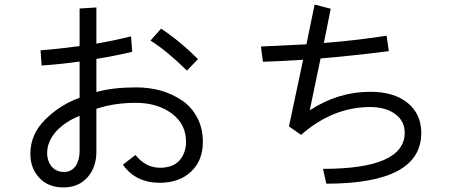

<svg xmlns="http://www.w3.org/2000/svg" viewBox="-20 -777 2040 849"><path d="M188.5 -100.6Q188.5 -64.5 209 -40Q229.5 -16.6 262.7 -16.6Q295.9 -16.6 314.5 -43Q332 -69.3 332 -108.4Q332 -160.2 332 -264.6Q269.5 -240.2 228.5 -196.3Q188.5 -151.4 188.5 -100.6ZM645.5 -597.7Q657.2 -610.4 692.4 -650.4Q777.3 -593.8 855.5 -515.6Q838.9 -499 806.6 -464.8Q720.7 -549.8 645.5 -597.7ZM114.3 -96.7Q114.3 -183.6 179.7 -248Q245.1 -313.5 332 -344.7Q332 -398.4 332 -504.9Q251 -493.2 164.1 -487.3Q162.1 -509.8 159.2 -554.7Q231.4 -559.6 332 -573.2Q332 -628.9 332 -739.3Q350.6 -740.2 406.2 -744.1Q406.2 -704.1 406.2 -584Q489.3 -598.6 559.6 -616.2Q561.5 -593.8 564.5 -547.9Q486.3 -529.3 406.2 -516.6Q406.2 -467.8 406.2 -370.1Q479.5 -390.6 581.1 -390.6Q637.7 -390.6 689.5 -377Q740.2 -362.3 783.2 -334Q826.2 -305.7 851.6 -257.8Q877 -210.9 877 -149.4Q877 -66.4 824.2 -17.6Q772.5 31.2 686.5 31.2Q580.1 31.2 523.4 -48.8Q542 -63.5 579.1 -91.8Q624 -35.2 687.5 -35.2Q745.1 -35.2 774.4 -68.4Q802.7 -102.5 802.7 -149.4Q802.7 -228.5 739.3 -275.4Q675.8 -322.3 580.1 -322.3Q485.4 -322.3 406.2 -295.9Q406.2 -232.4 406.2 -105.5Q406.2 -38.1 367.2 6.8Q327.1 51.8 260.7 51.8Q193.4 51.8 154.3 9.8Q114.3 -32.2 114.3 -96.7Z M1397.5 -518.6Q1385.7 -460.9 1349.6 -289.1Q1474.6 -371.1 1617.2 -371.1Q1721.7 -371.1 1782.2 -322.3Q1842.8 -272.5 1842.8 -189.5Q1842.8 35.2 1422.9 35.2Q1418 13.7 1408.2 -30.3Q1769.5 -30.3 1769.5 -190.4Q1769.5 -242.2 1726.6 -273.4Q1684.6 -303.7 1617.2 -303.7Q1451.2 -303.7 1311.5 -180.7Q1293.9 -193.4 1257.8 -217.8Q1273.4 -292 1320.3 -512.7Q1232.4 -506.8 1142.6 -503.9Q1139.6 -526.4 1133.8 -571.3Q1303.7 -579.1 1335 -581.1Q1346.7 -639.6 1371.1 -756.8Q1388.7 -752 1442.4 -738.3Q1434.6 -700.2 1412.1 -586.9Q1559.6 -598.6 1689.5 -619.1Q1692.4 -596.7 1699.2 -550.8Q1518.6 -528.3 1397.5 -518.6Z"/></svg>

Font: Gothic A1
Style: Regular
Weight: 400
Designer: HanYang I&C Co.,Ltd.
Version: Version 2.50